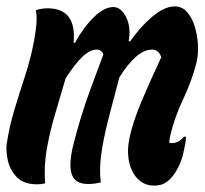

<svg xmlns="http://www.w3.org/2000/svg" viewBox="-22 -570 642 600"><path d="M90 -538Q107 -544 127 -544Q218 -544 208 -436H212Q239 -485 271.5 -516.5Q304 -548 332 -548Q356 -548 372 -516.5Q388 -485 380 -441H385Q416 -486 454 -518Q492 -550 524 -550Q547 -550 562.5 -532.5Q578 -515 586.5 -487.5Q595 -460 596.5 -429.5Q598 -399 592 -374Q577 -316 550.5 -260.5Q524 -205 510 -146Q507 -134 507 -124Q509 -123 512.5 -123Q516 -123 518 -123Q526 -123 535.5 -128Q545 -133 553 -143H559Q559 -126 553 -102Q548 -73 536 -49Q524 -25 510 -11Q499 0 487.5 5Q476 10 459 10Q430 10 409.5 -10Q389 -30 381.5 -64Q374 -98 383 -141Q394 -191 421 -255Q448 -319 482 -391Q474 -415 453 -415Q405 -415 351 -328Q330 -250 315 -190.5Q300 -131 294 -85Q288 -39 293 0Q285 2 275 3.5Q265 5 253 5Q215 5 203.5 -22Q192 -49 205 -109Q217 -157 230 -200Q243 -243 260.5 -291Q278 -339 301 -400Q295 -415 280 -415Q259 -415 235.5 -392.5Q212 -370 183 -325Q165 -264 149 -209.5Q133 -155 124 -103Q115 -51 119 3Q106 6 94 6Q52 6 30.5 -16.5Q9 -39 2.5 -68.5Q-4 -98 -1 -120Q7 -174 23 -227Q39 -280 56.5 -333.5Q74 -387 84 -440Q89 -466 91.5 -492Q94 -518 90 -538Z"/></svg>

Font: Recursive Mn Csl St
Style: Bold Italic
Weight: 700
Italic angle: -15°
Monospace: yes
Version: Version 1.079;hotconv 1.0.112;makeotfexe 2.5.65598; ttfautoh